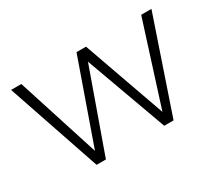

<svg xmlns="http://www.w3.org/2000/svg" viewBox="-98 -696 1005 892"><g transform="rotate(-30 404.5 -250.0)"><path d="M726 -500H781L611 0H561L403 -435L248 0H198L28 -500H83L224 -60L379 -500H430L586 -60Z"/></g></svg>

Font: Work Sans Light
Style: Regular
Weight: 300
Designer: Wei Huang
Foundry: Wei Huang
Version: Version 2.012; ttfautohint (v1.8.3)